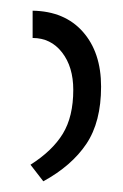

<svg xmlns="http://www.w3.org/2000/svg" viewBox="-20 -780 230 359"><path d="M169 -618Q169 -552 141.5 -511Q114 -470 61 -441L37 -472Q78 -498 97.5 -530Q117 -562 117 -612Q117 -655 96 -682Q75 -709 41 -709V-760Q101 -759 135 -720.5Q169 -682 169 -618Z"/></svg>

Font: Noto Sans Armenian Light
Style: Regular
Weight: 300
Designer: Monotype Design team
Foundry: Monotype Imaging Inc.
Version: Version 1.000